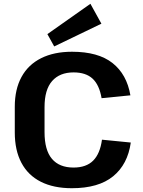

<svg xmlns="http://www.w3.org/2000/svg" viewBox="-20 -983 753 1013"><path d="M359 10Q263 10 195.5 -24Q128 -58 93 -124Q58 -190 58 -284V-420Q58 -512 93.5 -577Q129 -642 197 -676Q265 -710 360 -710Q498 -710 573.5 -650.5Q649 -591 668 -480L516 -465Q504 -535 468.5 -568Q433 -601 368 -601Q295 -601 255 -555.5Q215 -510 215 -418V-286Q215 -191 254 -145Q293 -99 368 -99Q435 -99 471.5 -135.5Q508 -172 518 -246L670 -231Q654 -116 577 -53Q500 10 359 10ZM515 -858 266 -738 230 -803 457 -963Z"/></svg>

Font: Pathway Extreme 72pt
Style: Bold
Weight: 700
Designer: Eduardo Rodriguez Tunni
Foundry: Eduardo Rodriguez Tunni
Version: Version 1.001;gftools[0.9.26]